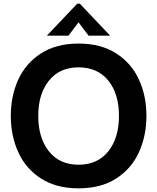

<svg xmlns="http://www.w3.org/2000/svg" viewBox="-20 -1015 860 1049"><path d="M39 -382Q39 -491 80 -580.5Q121 -670 204.5 -723.5Q288 -777 409 -777Q531 -777 614.5 -723.5Q698 -670 739 -580.5Q780 -491 780 -382Q780 -273 739 -183Q698 -93 614.5 -39.5Q531 14 409 14Q288 14 204.5 -39.5Q121 -93 80 -183Q39 -273 39 -382ZM630 -382Q630 -503 571.5 -575Q513 -647 409 -647Q306 -647 247.5 -574.5Q189 -502 189 -382Q189 -261 247.5 -188Q306 -115 409 -115Q513 -115 571.5 -188Q630 -261 630 -382ZM354 -820H236L402 -995H416L582 -820H464L409 -893Z"/></svg>

Font: Open Sauce One
Style: Bold
Weight: 700
Designer: Alfredo Marco Pradil
Foundry: Creative Sauce Fz LLC
Version: Version 1.477